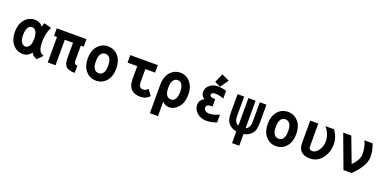

<svg xmlns="http://www.w3.org/2000/svg" viewBox="-9 -1741 5878 2937"><g transform="rotate(20 2929.5 -273.0)"><path d="M271 -426.3Q227.5 -426.3 203.1 -381.8Q180.7 -341.3 180.7 -268.6Q180.7 -191.4 203.1 -155.3Q231.4 -110.8 272.5 -110.8Q311 -110.8 338.9 -155.3Q361.3 -191.9 361.3 -268.6Q361.3 -341.8 338.9 -379.9Q311.5 -426.3 271 -426.3ZM545.9 -512.7Q490.7 -410.6 490.7 -267.6Q490.7 -178.7 513.2 -131.3Q531.7 -91.3 585.9 -73.7L503.4 10.3Q446.3 -4.4 421.4 -44.9Q416 -53.7 411.1 -64Q359.4 9.8 276.9 9.8Q173.3 9.8 107.4 -70.8Q46.4 -145.5 46.4 -268.6Q46.4 -391.6 107.4 -466.3Q173.3 -546.9 276.9 -546.9Q356 -546.9 405.8 -480.5Q412.1 -515.6 425.8 -546.9Z M678.7 0V-415H629.9V-537.1H1113.3V-415H1066.4V-163.1Q1066.4 -141.1 1075.2 -128.9Q1089.8 -108.4 1121.6 -108.4V9.8Q1015.6 9.8 975.6 -33.2Q939.5 -72.3 939.5 -163.1V-415H805.7V0Z M1464.8 -426.3Q1412.6 -426.3 1387.2 -381.8Q1364.7 -341.3 1364.7 -268.6Q1364.7 -191.4 1387.2 -155.3Q1415.5 -110.8 1466.3 -110.8Q1514.6 -110.8 1542.5 -155.3Q1564.9 -191.9 1564.9 -268.6Q1564.9 -341.8 1542.5 -379.9Q1515.1 -426.3 1464.8 -426.3ZM1293.9 -70.8Q1232.9 -145.5 1232.9 -268.6Q1232.9 -391.6 1293.9 -466.3Q1359.9 -546.9 1464.8 -546.9Q1569.8 -546.9 1635.7 -466.3Q1696.8 -391.6 1696.8 -268.6Q1696.8 -145.5 1635.7 -70.8Q1569.8 9.8 1464.8 9.8Q1359.9 9.8 1293.9 -70.8Z M1826.7 -537.1H2274.9V-415H2116.7V-210.4Q2116.7 -153.3 2134.8 -131.8Q2154.3 -108.9 2189.9 -108.9Q2232.9 -108.9 2267.1 -148.4L2335.9 -55.2Q2280.8 9.8 2184.6 9.8Q2085.4 9.8 2032.2 -47.4Q1984.9 -98.1 1984.9 -202.6V-415H1826.7Z M2412.6 195.3V-268.6Q2412.6 -391.6 2473.6 -466.3Q2539.6 -546.9 2644.5 -546.9Q2741.7 -546.9 2807.6 -466.3Q2868.7 -391.6 2868.7 -268.6Q2868.7 -145.5 2807.6 -70.8Q2741.7 9.8 2657.2 9.8Q2589.4 9.8 2544.4 -41V195.3ZM2642.1 -110.8Q2688.5 -110.8 2714.8 -157.2Q2736.8 -196.8 2736.8 -268.6Q2736.8 -343.8 2714.4 -381.8Q2688 -426.3 2640.1 -426.3Q2593.8 -426.3 2565.9 -381.8Q2543.5 -345.2 2543.5 -268.6Q2543.5 -195.3 2564.9 -156.7Q2590.8 -110.8 2642.1 -110.8Z M3252.4 -742.2 3376.5 -684.1 3281.7 -551.8 3188.5 -597.7ZM3427.7 -22.9Q3338.4 9.8 3262.7 9.8Q3170.9 9.8 3108.9 -44.9Q3047.9 -98.6 3047.9 -174.8Q3047.9 -248 3121.1 -292Q3065.4 -331.1 3065.4 -389.2Q3065.4 -464.8 3131.8 -511.2Q3182.1 -546.9 3255.4 -546.9Q3318.8 -546.9 3390.6 -524.4L3391.1 -398.9Q3320.8 -428.2 3255.4 -428.2Q3220.2 -428.2 3206.1 -418.5Q3189.9 -407.2 3189.9 -388.7Q3189.9 -369.1 3209 -358.9Q3227.5 -349.1 3278.3 -349.1V-230Q3223.1 -230 3200.2 -216.8Q3177.2 -203.6 3177.2 -175.8Q3177.2 -146 3198.2 -129.4Q3224.1 -108.9 3262.7 -108.9Q3342.3 -108.9 3427.7 -150.9Z M3867.2 195.3H3750V6.8Q3656.2 -12.7 3611.8 -73.7Q3573.7 -126 3573.7 -235.8V-537.1H3681.2V-216.8Q3681.2 -162.1 3702.6 -128.9Q3721.7 -98.6 3750 -89.8V-537.1H3867.2V-89.4Q3896 -98.1 3917 -132.8Q3936 -164.1 3936 -216.8V-537.1H4043.5V-235.8Q4043.5 -126.5 4006.8 -77.6Q3958 -12.7 3867.2 6.3Z M4394.5 -426.3Q4342.3 -426.3 4316.9 -381.8Q4294.4 -341.3 4294.4 -268.6Q4294.4 -191.4 4316.9 -155.3Q4345.2 -110.8 4396 -110.8Q4444.3 -110.8 4472.2 -155.3Q4494.6 -191.9 4494.6 -268.6Q4494.6 -341.8 4472.2 -379.9Q4444.8 -426.3 4394.5 -426.3ZM4223.6 -70.8Q4162.6 -145.5 4162.6 -268.6Q4162.6 -391.6 4223.6 -466.3Q4289.6 -546.9 4394.5 -546.9Q4499.5 -546.9 4565.4 -466.3Q4626.5 -391.6 4626.5 -268.6Q4626.5 -145.5 4565.4 -70.8Q4499.5 9.8 4394.5 9.8Q4289.6 9.8 4223.6 -70.8Z M4756.3 -537.1H4888.2V-163.1Q4888.2 -144.5 4894.5 -132.8Q4908.2 -109.9 4945.3 -109.9Q5005.4 -109.9 5050.3 -181.6Q5088.9 -243.7 5088.9 -318.4Q5088.9 -435.5 5003.9 -537.1H5142.1Q5219.7 -436 5219.7 -315.4Q5219.7 -199.2 5156.7 -106.4Q5077.6 9.8 4946.3 9.8Q4853.5 9.8 4804.2 -37.6Q4756.3 -84 4756.3 -163.1Z M5493.2 0 5293 -537.1H5424.8L5579.6 -128.9Q5683.6 -233.9 5683.6 -328.1Q5683.6 -442.4 5638.7 -537.1Q5638.7 -537.1 5770.5 -537.1Q5813.5 -439 5813.5 -328.1Q5813.5 -183.6 5625 0Z"/></g></svg>

Font: Consola Mono
Style: Bold
Weight: 700
Monospace: yes
Designer: Wojciech Kalinowski "wmk69" (wmk69@o2.pl)
Foundry: Wojciech Kalinowski "wmk69" (wmk69@o2.pl)
Version: Version 2.1.0